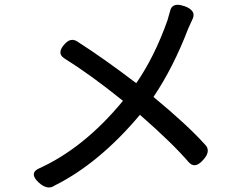

<svg xmlns="http://www.w3.org/2000/svg" viewBox="-20 -745 1040 818"><path d="M804.7 -681.6Q804.7 -674.8 801.8 -667L782.2 -624Q717.8 -456.1 633.8 -332Q779.3 -211.9 854.5 -127.9Q865.2 -117.2 865.2 -103.5Q865.2 -83 841.8 -59.6Q824.2 -41 808.6 -41Q795.9 -41 784.2 -53.7Q714.8 -134.8 576.2 -255.9Q402.3 -48.8 211.9 45.9Q201.2 53.7 188.5 53.7Q168 53.7 145.5 33.2Q124 13.7 124 -2Q124 -14.6 138.7 -23.4Q139.6 -23.4 139.6 -24.4Q335.9 -111.3 503.9 -315.4Q367.2 -425.8 252.9 -497.1Q237.3 -507.8 237.3 -521.5Q237.3 -539.1 257.8 -559.6Q272.5 -575.2 288.1 -575.2Q298.8 -575.2 310.5 -567.4Q424.8 -494.1 560.5 -390.6Q638.7 -503.9 693.4 -658.2L705.1 -699.2Q710.9 -724.6 737.3 -724.6Q749 -724.6 767.1 -718.3Q785.2 -711.9 794.9 -702.1Q804.7 -692.4 804.7 -681.6Z"/></svg>

Font: TaiwanPearl
Style: Regular
Weight: 400
Version: Version 2.102